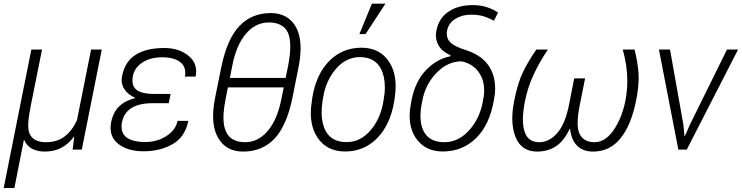

<svg xmlns="http://www.w3.org/2000/svg" viewBox="-26 -790 3918 1014"><path d="M50 203H-6.5L139.5 -528.5H196L134 -219H134.5Q123.5 -165 123 -129.5Q123 -92 135.5 -74Q159 -39 216.5 -39Q275 -39 314.8 -68.8Q354.5 -98.5 380.5 -155L455 -528.5H511.5L406 0H357.5L366 -67.5L364.5 -68Q336 -29.5 298.2 -9.5Q260.5 10.5 210 10.5Q173 10.5 144.2 -4Q115.5 -18.5 101.5 -51L100 -50.5Z M732 9Q646.5 9 596.5 -32Q558 -63.5 558 -114.5Q558 -129 561 -145Q571.5 -197 603 -227.8Q634.5 -258.5 687.5 -272L688 -273.5Q648.5 -290.5 630 -320.5Q616.5 -342 616.5 -366.5Q616.5 -377 618.5 -387.5Q633.5 -465 690.5 -500.8Q747.5 -536.5 841.5 -536.5Q920 -536.5 970 -495Q1010 -462.5 1010 -413Q1010 -400 1007 -385.5H950.5Q952.5 -396 952.5 -406Q952.5 -440 927 -461Q893.5 -487.5 831.5 -487.5Q767 -487.5 725.5 -459.5Q673.5 -425 673.5 -364.5Q673.5 -334 692.5 -317.5Q719.5 -294 790 -294H875L872.5 -282.5H873Q869.5 -269.5 869 -265.5Q868.5 -261.5 867.5 -256H867L865.5 -245H780.5Q638.5 -245 618 -144Q615.5 -132 616 -120.5Q616 -86.5 639.5 -66.5Q671 -40 742 -40Q804.5 -40 853.5 -72Q902.5 -104 911.5 -151.5H968.5Q951.5 -66.5 885.5 -28.8Q819.5 9 732 9Z M1258.5 10.5Q1166 10.5 1125 -64Q1099.5 -108.5 1099.5 -176.5Q1099.5 -221.5 1110.5 -276L1142.5 -434.5Q1173 -584 1238.2 -652.5Q1303.5 -721 1403.5 -721Q1495.5 -721 1537 -647Q1561.5 -602 1561.5 -534.5Q1561.5 -489.5 1550.5 -434.5L1519 -276Q1488.5 -126 1423.8 -57.8Q1359 10.5 1258.5 10.5ZM1482.5 -378.5 1496 -444.5Q1507 -502 1507 -544.5Q1507 -590 1494.5 -617.5Q1469.5 -671 1394 -671.5Q1324.5 -671.5 1273.5 -612.5Q1222.5 -553.5 1201 -444.5L1188 -378.5ZM1268.5 -39Q1337.5 -39 1388 -98.5Q1438.5 -158 1460 -267L1472.5 -328.5H1177.5L1165.5 -267Q1154.5 -211.5 1154 -169.5Q1154 -123 1168 -94Q1193.5 -39 1268.5 -39Z M1796.5 10Q1699.5 10 1650.5 -64Q1615.5 -117 1615.5 -193Q1615.5 -223 1621 -256L1623 -272Q1642.5 -396 1712 -467Q1781.5 -538 1883 -538Q1979.5 -538 2028.5 -464Q2063.5 -411 2063.5 -335Q2063.5 -305 2058.5 -272L2056 -256Q2036 -132.5 1966.8 -61.2Q1897.5 10 1796.5 10ZM1804.5 -39.5Q1877.5 -39.5 1930.8 -101.5Q1984 -163.5 1999 -256Q2003 -280 2004.8 -295.2Q2006.5 -310.5 2006.5 -330Q2006.5 -387 1985 -428Q1953 -488 1875 -488.5Q1801.5 -488.5 1747.8 -425.8Q1694 -363 1680 -272L1677.5 -256Q1672.5 -224.5 1672.5 -196Q1672.5 -139.5 1693.5 -99Q1725.5 -39.5 1804.5 -39.5ZM1904.5 -610H1872L1938 -770.5H2009.5Z M2312 10Q2218 10 2169.5 -62Q2137.5 -110.5 2137.5 -177.5Q2137.5 -209 2145 -246L2147.5 -261.5Q2167.5 -362 2224.5 -420.5Q2281.5 -479 2352 -492.5L2353.5 -498Q2305.5 -519.5 2288.5 -553.5Q2276.5 -576 2276 -602.5Q2276 -615.5 2279 -629.5Q2291.5 -694 2342.8 -728.5Q2394 -763 2472 -763Q2546 -763 2604.5 -723.5L2582.5 -680.5Q2554.5 -696 2526.8 -704.2Q2499 -712.5 2461 -712.5Q2415 -712.5 2379.5 -690.8Q2344 -669 2335.5 -630.5Q2333.5 -620.5 2333.5 -612Q2333.5 -586.5 2350 -569Q2372 -544 2439 -524Q2530 -493.5 2565.5 -425Q2589 -380 2589 -323.5Q2589 -294 2582.5 -261.5Q2558.5 -126 2484.5 -57Q2414 10 2312 10ZM2321.5 -39Q2393 -39 2448.8 -98.8Q2504.5 -158.5 2522.5 -246Q2526.5 -267 2528.8 -281.5Q2531 -296 2531 -313.5Q2531 -362.5 2509 -398.5Q2476.5 -452.5 2412 -466Q2338.5 -466 2280 -405.8Q2221.5 -345.5 2205 -261.5L2202 -246Q2194.5 -209 2194.5 -177.5Q2194.5 -128.5 2212.5 -95Q2242.5 -39 2321.5 -39Z M3106 10.5Q3054 10.5 3022.8 -19.5Q2991.5 -49.5 2984.5 -110H2983Q2953 -46 2910.5 -17.8Q2868 10.5 2810 10.5Q2728 10.5 2697 -65.5Q2679.5 -108 2679.5 -164Q2679.5 -207.5 2690 -259.5Q2708 -351 2735 -407.2Q2762 -463.5 2806.5 -528.5H2867.5Q2822.5 -461 2792 -395.5Q2761.5 -330 2747 -258.5Q2736 -203.5 2735.5 -160.5Q2735.5 -125 2743.5 -98Q2760.5 -39 2822.5 -39Q2873.5 -39 2915.8 -86Q2958 -133 2978.5 -233.5L3006.5 -376H3064L3035.5 -233.5Q3025 -179 3024.5 -141Q3024.5 -103 3035.5 -82Q3057.5 -39 3113.5 -39Q3170 -39 3214 -102Q3258 -165 3277 -258.5Q3287 -312.5 3287 -363.5Q3287 -441.5 3263 -528.5H3325Q3341.5 -465.5 3346 -405L3347 -379.5Q3347 -327 3333.5 -259.5Q3308 -130.5 3251.5 -60Q3195 10.5 3106 10.5Z M3601 0H3556.5L3454 -528.5H3512.5L3583 -132.5L3589 -70.5L3590.5 -70L3618 -132.5L3813.5 -528.5H3872Z"/></svg>

Font: Roberto Sans Light
Style: Italic
Weight: 300
Italic angle: -11°
Designer: Google
Version: Version 1.00;June 11, 2020;FontCreator 12.0.0.2522 64-bit; t